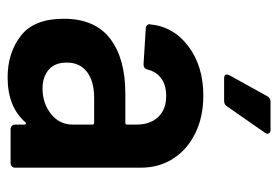

<svg xmlns="http://www.w3.org/2000/svg" viewBox="-136 -604 748 517"><g transform="rotate(90 238.5 -346.0)"><path d="M432 -351V-12Q432 -7 428.5 -3.5Q425 0 420 0H328Q323 0 319.5 -3.5Q316 -7 316 -12V-37Q316 -40 314 -41Q312 -42 310 -40Q268 8 189 8Q123 8 77 -27.5Q31 -63 31 -143Q31 -227 84.5 -268Q138 -309 232 -309H311Q316 -309 316 -314V-339Q316 -376 295.5 -397.5Q275 -419 239 -419Q210 -419 191.5 -405.5Q173 -392 168 -369Q165 -358 154 -358L57 -364Q52 -364 48.5 -367.5Q45 -371 46 -375Q52 -439 105.5 -479Q159 -519 238 -519Q295 -519 339 -497.5Q383 -476 407.5 -438Q432 -400 432 -351ZM316 -168V-220Q316 -225 311 -225H244Q200 -225 174.5 -206Q149 -187 149 -151Q149 -119 168.5 -102.5Q188 -86 219 -86Q258 -86 287 -108.5Q316 -131 316 -168ZM183 -589 240 -692Q245 -700 255 -700H330Q337 -700 339.5 -695.5Q342 -691 338 -685L267 -583Q262 -575 253 -575H191Q184 -575 182 -579Q180 -583 183 -589Z"/></g></svg>

Font: Barlow Semi Condensed SemiBold
Style: Regular
Weight: 600
Width: 4
Designer: Jeremy Tribby
Foundry: Tribby Type
Version: Version 1.408